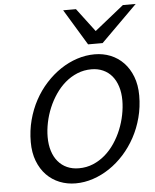

<svg xmlns="http://www.w3.org/2000/svg" viewBox="-63 -1029 881 1093"><g transform="rotate(-5 377.0 -482.0)"><path d="M728.5 -454.6Q728.5 -389.2 712.6 -329.1Q696.8 -269 668.7 -217.3Q640.6 -165.5 602.3 -123Q564 -80.6 519 -50.5Q474.1 -20.5 424.8 -4.2Q375.5 12.2 325.2 12.2Q276.4 12.2 233.6 -4.9Q190.9 -22 158.9 -54.9Q127 -87.9 108.6 -135.5Q90.3 -183.1 90.3 -244.1Q90.3 -309.6 106.2 -369.6Q122.1 -429.7 150.1 -481.4Q178.2 -533.2 216.8 -575.4Q255.4 -617.7 300.3 -647.7Q345.2 -677.7 395 -694.1Q444.8 -710.4 495.6 -710.4Q543.9 -710.4 586.2 -693.4Q628.4 -676.3 660.2 -643.3Q691.9 -610.4 710.2 -562.7Q728.5 -515.1 728.5 -454.6ZM351.1 -71.8Q394.5 -71.8 432.4 -87.6Q470.2 -103.5 501.2 -130.4Q532.2 -157.2 556.4 -193.4Q580.6 -229.5 596.9 -269.8Q613.3 -310.1 621.8 -352.8Q630.4 -395.5 630.4 -435.5Q630.4 -479.5 619.1 -514.9Q607.9 -550.3 587.2 -575.2Q566.4 -600.1 536.6 -613.5Q506.8 -627 470.2 -627Q426.8 -627 388.9 -611.3Q351.1 -595.7 319.8 -568.8Q288.6 -542 264.2 -506.1Q239.7 -470.2 222.9 -429.9Q206.1 -389.6 197.3 -346.9Q188.5 -304.2 188.5 -264.2Q188.5 -220.2 199.7 -184.6Q210.9 -148.9 232.2 -123.8Q253.4 -98.6 283.4 -85.2Q313.5 -71.8 351.1 -71.8ZM412.6 -975.6 513.7 -841.8 680.7 -975.6H753.9L546.9 -770H463.9L339.4 -975.6Z"/></g></svg>

Font: Andika New Basic
Style: Italic
Weight: 400
Italic angle: -14°
Designer: Victor Gaultney, Annie Olsen, Julie Remington, Don Collingsworth, Eric Hays
Foundry: SIL International
Version: Version 5.500